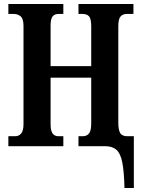

<svg xmlns="http://www.w3.org/2000/svg" viewBox="-20 -734 711 964"><path d="M605 210Q603 127 594 81.5Q585 36 564.5 18Q544 0 508 0H374V-50H395Q416 -50 427 -64Q438 -78 438 -114V-344H234V-111Q234 -78 244 -64Q254 -50 274 -50H298V0H22V-50H56Q75 -50 86.5 -64Q98 -78 98 -111V-603Q98 -639 84 -651.5Q70 -664 49 -664H22V-714H298V-664H274Q254 -664 244 -651.5Q234 -639 234 -605V-402H438V-602Q438 -639 427.5 -651.5Q417 -664 394 -664H374V-714H650V-664H617Q597 -664 585.5 -651.5Q574 -639 574 -602V-118Q574 -82 583.5 -66Q593 -50 620 -50H652V210Z"/></svg>

Font: Noto Serif ExtraCondensed
Style: Bold
Weight: 700
Width: 2
Designer: Monotype Design Team
Foundry: Monotype Imaging Inc.
Version: Version 2.014; ttfautohint (v1.8.4.7-5d5b)